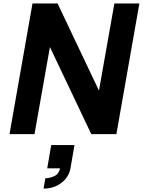

<svg xmlns="http://www.w3.org/2000/svg" viewBox="-20 -770 820 1102"><path d="M548 -250 636.5 -750H780L648 0H504L266.5 -500L178 0H34.5L166.5 -750H310.5ZM230 312.5 240.5 253Q264.5 253 291.5 241Q318 229 325 196H251L274 62.5H407.5L384.5 196Q374.5 248 332 280Q289 312.5 230 312.5Z"/></svg>

Font: Russisch Sans ExtraBold
Style: Italic
Weight: 800
Width: 4
Italic angle: -10°
Designer: Michael Sharanda (font) & Cristiano Sobral (main changes)
Foundry: Michael Sharanda
Version: Version 2.00;September 8, 2020;FontCreator 13.0.0.2681 64-bi